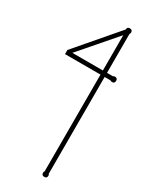

<svg xmlns="http://www.w3.org/2000/svg" viewBox="-190 -753 635 806"><g transform="rotate(30 127.5 -350.0)"><path d="M193 -11Q196 -8 196 -3Q196 10 183 10Q170 10 170 -3Q170 -8 173 -11V-480H1V-500L170 -697Q170 -710 183 -710Q196 -710 196 -697Q196 -693 193 -688V-500H221Q226 -503 230 -503Q243 -503 243 -490Q243 -477 230 -477Q226 -477 221 -480H193ZM173 -500V-671L25 -500Z"/></g></svg>

Font: Wire One
Style: Regular
Weight: 400
Designer: Alexei Vanyashin, Gayaneh Bagdasaryan
Foundry: Cyreal
Version: Version 1.102; ttfautohint (v1.8.3)